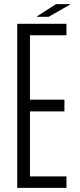

<svg xmlns="http://www.w3.org/2000/svg" viewBox="-20 -916 388 936"><path d="M64 0V-800H304V-744H126V-430H294V-373H126V-56H304V0ZM160 -834V-836L253 -896H322V-894L217 -834Z"/></svg>

Font: Big Shoulders Text Light
Style: Regular
Weight: 300
Designer: Patric King
Foundry: XO Type Co
Version: Version 1.000; ttfautohint (v1.8.2)